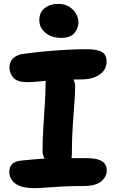

<svg xmlns="http://www.w3.org/2000/svg" viewBox="-20 -964 601 995"><path d="M120.6 -538.2Q70.6 -538.2 49.8 -560.9Q29 -583.6 29 -615Q29 -644 48.6 -662.5Q68.2 -681 103.2 -685Q160.2 -693 218.2 -698.2Q276.2 -703.4 330 -706.2Q383.8 -709 427.8 -709Q484 -709 508.2 -694.5Q532.4 -680 532.4 -644.6Q532.4 -602.8 496.2 -577.7Q460 -552.6 403.4 -552.6Q354.2 -552.6 316 -551.3Q277.8 -550 248.8 -547.7Q219.8 -545.4 196.9 -543.1Q174 -540.8 155.8 -539.5Q137.6 -538.2 120.6 -538.2ZM296.4 -104Q253.4 -104 227 -125Q200.6 -146 200.6 -181Q200.6 -245.4 204.7 -307.1Q208.8 -368.8 212.4 -425.3Q216 -481.8 216 -528Q216 -564.8 228.7 -582.9Q241.4 -601 274.6 -601Q313.2 -601 341.3 -576.1Q369.4 -551.2 369.4 -515Q369.4 -482 365.4 -429.9Q361.4 -377.8 356.9 -310.8Q352.4 -243.8 352.4 -165Q352.4 -104 296.4 -104ZM160 11Q90 11 59.1 -13.1Q28.2 -37.2 28.2 -74.4Q28.2 -97.6 42.3 -112.8Q56.4 -128 86 -131.4Q131.2 -136.2 165.7 -139.1Q200.2 -142 230.1 -143.2Q260 -144.4 288.9 -144.7Q317.8 -145 350.3 -144.7Q382.8 -144.4 424 -144.4Q468.6 -144.4 492.1 -136.1Q515.6 -127.8 524.4 -113.5Q533.2 -99.2 533.2 -80.8Q533.2 -48 504.7 -24Q476.2 0 411.8 0Q354.2 0 304.6 2.5Q255 5 218.2 8Q181.4 11 160 11ZM297.4 -767.8Q246.2 -767.8 214.9 -794.6Q183.6 -821.4 183.6 -859.2Q183.6 -899.8 211.3 -921.8Q239 -943.8 282.4 -943.8Q315.8 -943.8 339.1 -928.8Q362.4 -913.8 374.5 -891.9Q386.6 -870 386.6 -847.8Q386.6 -819 366.1 -793.4Q345.6 -767.8 297.4 -767.8Z"/></svg>

Font: Shantell Sans Light
Style: Regular
Weight: 300
Designer: Stephen Nixon, Anya Danilova, Shantell Martin
Foundry: Arrow Type
Version: Version 1.011;[c5ecc13dd]